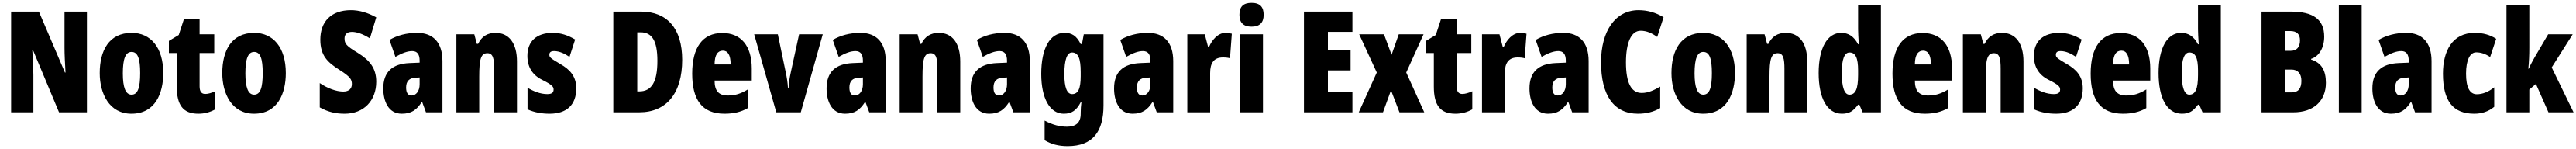

<svg xmlns="http://www.w3.org/2000/svg" viewBox="-20 -796 18290 1056"><path d="M597 0V-714H438V-455C438 -412 441 -354 445 -282H441L256 -714H59V0H217V-263C217 -304 215 -365 209 -444H213L399 0Z M1139 -278C1139 -460 1049 -563 915 -563C753 -563 688 -437 688 -278C688 -132 756 10 913 10C1083 10 1139 -136 1139 -278ZM852 -276C852 -380 871 -428 914 -428C959 -428 975 -379 975 -278C975 -176 959 -125 914 -125C871 -125 852 -177 852 -276Z M1437 -130C1410 -130 1397 -148 1397 -184V-420H1501V-553H1397V-664H1287L1249 -548L1179 -506V-420H1235V-182C1235 -52 1279 10 1388 10C1433 10 1472 -1 1508 -21V-149C1481 -137 1457 -130 1437 -130Z M2009 -278C2009 -460 1919 -563 1785 -563C1623 -563 1558 -437 1558 -278C1558 -132 1626 10 1783 10C1953 10 2009 -136 2009 -278ZM1722 -276C1722 -380 1741 -428 1784 -428C1829 -428 1845 -379 1845 -278C1845 -176 1829 -125 1784 -125C1741 -125 1722 -177 1722 -276Z M2651 -217C2651 -312 2605 -369 2519 -422C2438 -471 2426 -486 2426 -524C2426 -550 2441 -570 2478 -570C2514 -570 2556 -555 2606 -524L2651 -673C2590 -707 2530 -724 2471 -724C2330 -724 2254 -642 2254 -515C2254 -401 2307 -353 2391 -300C2469 -251 2478 -231 2478 -200C2478 -169 2459 -147 2417 -147C2368 -147 2306 -169 2250 -207V-35C2311 -1 2365 10 2427 10C2564 10 2651 -84 2651 -217Z M2942 -563C2866 -563 2799 -545 2745 -513L2787 -393C2836 -421 2874 -434 2906 -434C2942 -434 2959 -411 2959 -366V-352L2887 -349C2766 -344 2701 -287 2701 -169C2701 -79 2737 10 2832 10C2901 10 2938 -17 2974 -73H2977L3004 0H3121V-363C3121 -498 3052 -563 2942 -563ZM2929 -245 2959 -247V-198C2959 -151 2934 -119 2902 -119C2876 -119 2863 -138 2863 -176C2863 -220 2885 -243 2929 -245Z M3498 -563C3439 -563 3399 -537 3374 -485H3365L3347 -553H3220V0H3382V-253C3382 -378 3394 -419 3440 -419C3480 -419 3488 -381 3488 -308V0H3650V-360C3650 -489 3594 -563 3498 -563Z M4071 -170C4071 -255 4025 -304 3958 -342C3887 -384 3880 -390 3880 -408C3880 -426 3891 -434 3914 -434C3952 -434 3990 -415 4023 -393L4063 -516C4010 -547 3961 -563 3904 -563C3789 -563 3724 -503 3724 -400C3724 -322 3759 -265 3827 -231C3904 -193 3910 -179 3910 -161C3910 -138 3895 -129 3865 -129C3815 -129 3765 -150 3725 -174V-21C3776 2 3828 10 3882 10C4001 10 4071 -51 4071 -170Z M4823 -372C4823 -593 4717 -714 4530 -714H4334V0H4518C4712 0 4823 -135 4823 -372ZM4647 -365C4647 -216 4607 -148 4517 -148H4504V-567H4527C4607 -567 4647 -510 4647 -365Z M5108 -562C4967 -562 4894 -459 4894 -274C4894 -90 4963 10 5123 10C5187 10 5241 -2 5289 -30V-162C5238 -131 5198 -119 5147 -119C5083 -119 5053 -151 5053 -225H5317V-310C5317 -472 5240 -562 5108 -562ZM5112 -437C5145 -437 5167 -409 5167 -339H5053C5053 -411 5078 -437 5112 -437Z M5491 0H5665L5821 -553H5653L5594 -283C5585 -242 5579 -204 5578 -170H5574C5572 -211 5566 -246 5558 -284L5502 -553H5334Z M6089 -563C6013 -563 5946 -545 5892 -513L5934 -393C5983 -421 6021 -434 6053 -434C6089 -434 6106 -411 6106 -366V-352L6034 -349C5913 -344 5848 -287 5848 -169C5848 -79 5884 10 5979 10C6048 10 6085 -17 6121 -73H6124L6151 0H6268V-363C6268 -498 6199 -563 6089 -563ZM6076 -245 6106 -247V-198C6106 -151 6081 -119 6049 -119C6023 -119 6010 -138 6010 -176C6010 -220 6032 -243 6076 -245Z M6645 -563C6586 -563 6546 -537 6521 -485H6512L6494 -553H6367V0H6529V-253C6529 -378 6541 -419 6587 -419C6627 -419 6635 -381 6635 -308V0H6797V-360C6797 -489 6741 -563 6645 -563Z M7112 -563C7036 -563 6969 -545 6915 -513L6957 -393C7006 -421 7044 -434 7076 -434C7112 -434 7129 -411 7129 -366V-352L7057 -349C6936 -344 6871 -287 6871 -169C6871 -79 6907 10 7002 10C7071 10 7108 -17 7144 -73H7147L7174 0H7291V-363C7291 -498 7222 -563 7112 -563ZM7099 -245 7129 -247V-198C7129 -151 7104 -119 7072 -119C7046 -119 7033 -138 7033 -176C7033 -220 7055 -243 7099 -245Z M7537 -563C7433 -563 7372 -453 7372 -272C7372 -99 7433 10 7532 10C7589 10 7622 -14 7652 -71H7657C7654 -51 7652 -17 7652 5V11C7652 78 7613 102 7554 102C7505 102 7455 90 7396 59V198C7443 226 7494 240 7559 240C7738 240 7814 137 7814 -49V-553H7674L7661 -484H7652C7621 -544 7589 -563 7537 -563ZM7590 -424C7634 -424 7652 -384 7652 -285V-256C7652 -168 7634 -129 7591 -129C7555 -129 7536 -176 7536 -270C7536 -375 7556 -424 7590 -424Z M8130 -563C8054 -563 7987 -545 7933 -513L7975 -393C8024 -421 8062 -434 8094 -434C8130 -434 8147 -411 8147 -366V-352L8075 -349C7954 -344 7889 -287 7889 -169C7889 -79 7925 10 8020 10C8089 10 8126 -17 8162 -73H8165L8192 0H8309V-363C8309 -498 8240 -563 8130 -563ZM8117 -245 8147 -247V-198C8147 -151 8122 -119 8090 -119C8064 -119 8051 -138 8051 -176C8051 -220 8073 -243 8117 -245Z M8680 -563C8625 -563 8583 -510 8564 -465H8556L8533 -553H8409V0H8571V-278C8571 -350 8598 -389 8662 -389C8683 -389 8699 -387 8712 -383L8725 -557C8705 -562 8693 -563 8680 -563Z M8865 -776C8805 -776 8779 -748 8779 -691C8779 -635 8808 -607 8865 -607C8922 -607 8951 -635 8951 -691C8951 -747 8925 -776 8865 -776ZM8946 -553H8784V0H8946Z M9581 0V-146H9407V-297H9568V-441H9407V-570H9581V-714H9237V0Z M9754 -282 9626 0H9798L9855 -156L9915 0H10091L9963 -282L10086 -553H9910L9859 -408L9805 -553H9629Z M10361 -130C10334 -130 10321 -148 10321 -184V-420H10425V-553H10321V-664H10211L10173 -548L10103 -506V-420H10159V-182C10159 -52 10203 10 10312 10C10357 10 10396 -1 10432 -21V-149C10405 -137 10381 -130 10361 -130Z M10772 -563C10717 -563 10675 -510 10656 -465H10648L10625 -553H10501V0H10663V-278C10663 -350 10690 -389 10754 -389C10775 -389 10791 -387 10804 -383L10817 -557C10797 -562 10785 -563 10772 -563Z M11079 -563C11003 -563 10936 -545 10882 -513L10924 -393C10973 -421 11011 -434 11043 -434C11079 -434 11096 -411 11096 -366V-352L11024 -349C10903 -344 10838 -287 10838 -169C10838 -79 10874 10 10969 10C11038 10 11075 -17 11111 -73H11114L11141 0H11258V-363C11258 -498 11189 -563 11079 -563ZM11066 -245 11096 -247V-198C11096 -151 11071 -119 11039 -119C11013 -119 11000 -138 11000 -176C11000 -220 11022 -243 11066 -245Z M11627 -578C11670 -578 11707 -561 11745 -534L11790 -674C11733 -708 11675 -724 11612 -724C11447 -724 11346 -575 11346 -355C11346 -119 11438 10 11608 10C11667 10 11720 -3 11766 -30V-182C11723 -157 11681 -137 11635 -137C11560 -137 11523 -209 11523 -354C11523 -493 11560 -578 11627 -578Z M12297 -278C12297 -460 12207 -563 12073 -563C11911 -563 11846 -437 11846 -278C11846 -132 11914 10 12071 10C12241 10 12297 -136 12297 -278ZM12010 -276C12010 -380 12029 -428 12072 -428C12117 -428 12133 -379 12133 -278C12133 -176 12117 -125 12072 -125C12029 -125 12010 -177 12010 -276Z M12658 -563C12599 -563 12559 -537 12534 -485H12525L12507 -553H12380V0H12542V-253C12542 -378 12554 -419 12600 -419C12640 -419 12648 -381 12648 -308V0H12810V-360C12810 -489 12754 -563 12658 -563Z M13056 10C13109 10 13136 -8 13171 -54H13180L13203 0H13333V-760H13171V-588C13171 -567 13173 -532 13176 -482H13171C13141 -539 13102 -563 13051 -563C12952 -563 12891 -455 12891 -278C12891 -101 12951 10 13056 10ZM13109 -125C13075 -125 13055 -175 13055 -280C13055 -376 13074 -424 13110 -424C13153 -424 13171 -385 13171 -297V-265C13171 -166 13153 -125 13109 -125Z M13629 -562C13488 -562 13415 -459 13415 -274C13415 -90 13484 10 13644 10C13708 10 13762 -2 13810 -30V-162C13759 -131 13719 -119 13668 -119C13604 -119 13574 -151 13574 -225H13838V-310C13838 -472 13761 -562 13629 -562ZM13633 -437C13666 -437 13688 -409 13688 -339H13574C13574 -411 13599 -437 13633 -437Z M14193 -563C14134 -563 14094 -537 14069 -485H14060L14042 -553H13915V0H14077V-253C14077 -378 14089 -419 14135 -419C14175 -419 14183 -381 14183 -308V0H14345V-360C14345 -489 14289 -563 14193 -563Z M14766 -170C14766 -255 14720 -304 14653 -342C14582 -384 14575 -390 14575 -408C14575 -426 14586 -434 14609 -434C14647 -434 14685 -415 14718 -393L14758 -516C14705 -547 14656 -563 14599 -563C14484 -563 14419 -503 14419 -400C14419 -322 14454 -265 14522 -231C14599 -193 14605 -179 14605 -161C14605 -138 14590 -129 14560 -129C14510 -129 14460 -150 14420 -174V-21C14471 2 14523 10 14577 10C14696 10 14766 -51 14766 -170Z M15036 -562C14895 -562 14822 -459 14822 -274C14822 -90 14891 10 15051 10C15115 10 15169 -2 15217 -30V-162C15166 -131 15126 -119 15075 -119C15011 -119 14981 -151 14981 -225H15245V-310C15245 -472 15168 -562 15036 -562ZM15040 -437C15073 -437 15095 -409 15095 -339H14981C14981 -411 15006 -437 15040 -437Z M15469 10C15522 10 15549 -8 15584 -54H15593L15616 0H15746V-760H15584V-588C15584 -567 15586 -532 15589 -482H15584C15554 -539 15515 -563 15464 -563C15365 -563 15304 -455 15304 -278C15304 -101 15364 10 15469 10ZM15522 -125C15488 -125 15468 -175 15468 -280C15468 -376 15487 -424 15523 -424C15566 -424 15584 -385 15584 -297V-265C15584 -166 15566 -125 15522 -125Z M16242 -714H16035V0H16262C16404 0 16492 -80 16492 -209C16492 -296 16461 -351 16387 -374V-379C16443 -396 16480 -457 16480 -536C16480 -658 16403 -714 16242 -714ZM16242 -436H16205V-576H16239C16285 -576 16308 -554 16308 -510C16308 -461 16284 -436 16242 -436ZM16205 -303H16247C16293 -303 16318 -274 16318 -223C16318 -168 16295 -141 16249 -141H16205Z M16746 0V-760H16584V0Z M17063 -563C16987 -563 16920 -545 16866 -513L16908 -393C16957 -421 16995 -434 17027 -434C17063 -434 17080 -411 17080 -366V-352L17008 -349C16887 -344 16822 -287 16822 -169C16822 -79 16858 10 16953 10C17022 10 17059 -17 17095 -73H17098L17125 0H17242V-363C17242 -498 17173 -563 17063 -563ZM17050 -245 17080 -247V-198C17080 -151 17055 -119 17023 -119C16997 -119 16984 -138 16984 -176C16984 -220 17006 -243 17050 -245Z M17545 10C17600 10 17647 -6 17687 -39V-177C17647 -145 17605 -128 17563 -128C17513 -128 17487 -177 17487 -274C17487 -371 17515 -425 17559 -425C17593 -425 17625 -414 17658 -392L17701 -521C17657 -549 17609 -563 17548 -563C17390 -563 17323 -435 17323 -274C17323 -78 17396 10 17545 10Z M17936 -458V-760H17774V0H17936V-161L17983 -201L18072 0H18250L18095 -318L18244 -553H18070L17974 -390C17962 -369 17946 -340 17932 -309H17929C17934 -357 17936 -407 17936 -458Z"/></svg>

Font: Noto Sans Devanagari ExtraCondensed Black
Style: Regular
Weight: 900
Width: 2
Designer: Jelle Bosma - Monotype Design Team
Foundry: Monotype Imaging Inc.
Version: Version 2.004